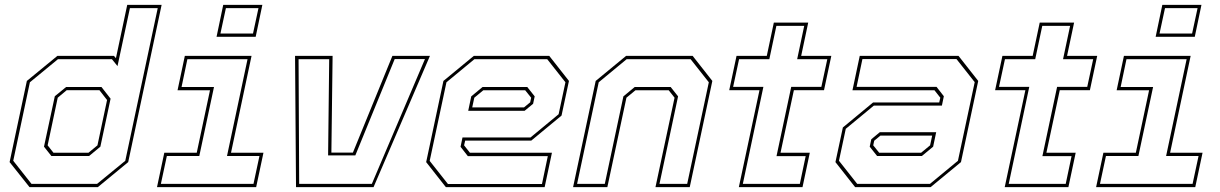

<svg xmlns="http://www.w3.org/2000/svg" viewBox="-20 -770 5018 790"><path d="M382.5 0H101.5L19.5 -103L90.5 -437L216 -540H449L457 -530.5L503.5 -750H645L507.5 -103ZM346.5 -128H191.5L161 -166.5L205.5 -374L252 -412H397.5L435 -364L393 -166.5ZM344 -141.5 381 -172 420.5 -358.5 389 -399H254.5L217.5 -368L176 -172L200 -141.5ZM379.5 -13.5 495.5 -108.5 629 -736.5H514.5L463.5 -498L440.5 -526.5H218.5L103 -431.5L34.5 -108.5L109.5 -13.5Z M871 -618.5 898.5 -750H1059.5L1032 -618.5ZM887 -632H1021L1043.5 -736.5H909.5ZM626 0 656 -141.5H789.5L844 -398.5H710.5L740.5 -540H1015L930.5 -141.5H1064L1034 0ZM642 -13.5H1023L1047.5 -128H914L998.5 -526.5H751L727 -412H860.5L800 -128H666.5Z M1198 0 1194 -540H1348.5L1343.5 -142H1432L1594.5 -540H1749L1517 0ZM1211 -13.5H1510L1728.5 -527H1604L1442 -130.5H1330L1334.5 -526.5H1208.5Z M2240 -540 2321 -437 2290.5 -294.5 2166 -191.5H1894L1889.5 -172L1913.5 -141.5H2251L2221 0H1814.5L1733.5 -103L1804.5 -437L1929.5 -540ZM2149.5 -412 2180 -373.5 2173.5 -343 2138.5 -314H1906.5L1919 -373.5L1965.5 -412ZM2231.5 -526.5H1932L1817 -431.5L1748 -108L1823 -13H2210L2234 -127.5H1905L1875 -166L1883 -204.5H2163L2278.5 -300L2306.5 -431.5ZM2141 -398.5H1968.5L1931.5 -368L1923 -328H2136L2161.5 -349L2165.5 -368Z M2338 0 2431 -437 2556 -540H2830L2911 -437L2818 0H2677L2755.5 -368L2731.5 -398.5H2594.5L2557.5 -368L2479 0ZM2354.5 -13.5H2468.5L2545 -373.5L2591.5 -412H2739.5L2770 -373.5L2693.5 -13.5H2807.5L2896.5 -431.5L2821.5 -526.5H2558.5L2443.5 -431.5Z M3020 0 3105 -399H2980.5L3010.5 -540H3135L3164 -677H3305.5L3276.5 -540H3400.5L3370.5 -399H3246.5L3191.5 -141.5H3312L3282 0ZM3036.5 -13.5H3271L3295 -127.5H3175L3235.5 -412.5H3359.5L3384 -526.5H3260L3289 -663.5H3174.5L3145.5 -526.5H3021L2996.5 -412.5H3121Z M3498.5 0 3417.5 -103 3448 -245.5 3572.5 -348.5H3844.5L3849 -368L3825 -398.5H3487.5L3517.5 -540H3924L4005 -437L3934 -103L3809 0ZM3589 -128 3558.5 -166.5 3565 -197 3600 -226H3832L3819.5 -166.5L3773 -128ZM3507 -13.5H3806.5L3921.5 -108.5L3990.5 -432L3915.5 -527H3528.5L3504.5 -412.5H3833.5L3863.5 -374L3855.5 -335.5H3575.5L3460 -240L3432 -108.5ZM3597.5 -141.5H3770L3807 -172L3815.5 -212H3602.5L3577 -191L3573 -172Z M4114 0 4199 -399H4074.5L4104.5 -540H4229L4258 -677H4399.5L4370.5 -540H4494.5L4464.5 -399H4340.5L4285.5 -141.5H4406L4376 0ZM4130.5 -13.5H4365L4389 -127.5H4269L4329.5 -412.5H4453.5L4478 -526.5H4354L4383 -663.5H4268.5L4239.5 -526.5H4115L4090.5 -412.5H4215Z M4735 -618.5 4762.5 -750H4923.5L4896 -618.5ZM4751 -632H4885L4907.5 -736.5H4773.5ZM4490 0 4520 -141.5H4653.5L4708 -398.5H4574.5L4604.5 -540H4879L4794.5 -141.5H4928L4898 0ZM4506 -13.5H4887L4911.5 -128H4778L4862.5 -526.5H4615L4591 -412H4724.5L4664 -128H4530.5Z"/></svg>

Font: Tourney Thin Thin
Style: Italic
Weight: 250
Italic angle: -12°
Version: Version 1.015